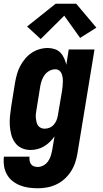

<svg xmlns="http://www.w3.org/2000/svg" viewBox="-31 -795 551 1028"><path d="M171 213Q146 213 121.5 209.5Q97 206 75 197Q53 188 35 173.5Q17 159 5.5 138Q-6 117 -9.5 92.5Q-13 68 -10 44H127Q126 54 127.5 65Q129 76 135 84Q141 92 150.5 95.5Q160 99 171 99Q186 99 201 91Q216 83 225.5 70Q235 57 240 41.5Q245 26 248 11L261 -65Q250 -49 235.5 -35Q221 -21 204 -11Q187 -1 168.5 3.5Q150 8 132 8Q106 8 84 -2.5Q62 -13 48.5 -32.5Q35 -52 29 -75.5Q23 -99 21.5 -123.5Q20 -148 22.5 -173.5Q25 -199 29 -225L50 -355Q54 -377 60 -398.5Q66 -420 77 -441Q88 -462 103.5 -480.5Q119 -499 138.5 -512Q158 -525 180 -531.5Q202 -538 225 -538Q244 -538 262 -532Q280 -526 292.5 -513Q305 -500 312.5 -483Q320 -466 324 -448L337 -530H475L383 30Q379 54 370.5 78.5Q362 103 347.5 125Q333 147 313 164.5Q293 182 269.5 193Q246 204 221 208.5Q196 213 171 213ZM208 -106Q222 -106 235 -111.5Q248 -117 257.5 -128Q267 -139 272 -152Q277 -165 279 -178L301 -308Q303 -320 304 -332Q305 -344 305.5 -355.5Q306 -367 304.5 -378.5Q303 -390 299 -400.5Q295 -411 286 -417.5Q277 -424 265 -424Q249 -424 234 -416Q219 -408 209 -395Q199 -382 193.5 -366.5Q188 -351 185 -336L164 -206Q162 -195 161 -184Q160 -173 161 -162.5Q162 -152 164.5 -141.5Q167 -131 172.5 -123Q178 -115 187.5 -110.5Q197 -106 208 -106ZM187 -586 114 -653 267 -775H377L485 -647L398 -592L313 -711Z"/></svg>

Font: Iosevka Curly Heavy Oblique
Style: Regular
Weight: 900
Italic angle: -9°
Monospace: yes
Designer: Belleve Invis
Foundry: Belleve Invis
Version: Version 11.1.0; ttfautohint (v1.8.3)